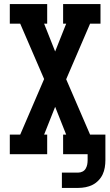

<svg xmlns="http://www.w3.org/2000/svg" viewBox="-20 -755 540 940"><path d="M283 165V90H363Q374 90 384 85Q394 80 399.5 70.5Q405 61 407 50.5Q409 40 409 29V0H289V-96H304L250 -232L196 -96H211V0H28V-96H79L196 -368L79 -639H28V-735H211V-639H196L250 -503L304 -639H289V-735H472V-639H421L304 -367L421 -96H496V29Q496 47 493 65Q490 83 482.5 99Q475 115 462 128.5Q449 142 433 150Q417 158 399 161.5Q381 165 363 165Z"/></svg>

Font: Iosevka Slab
Style: Bold
Weight: 700
Monospace: yes
Designer: Belleve Invis
Foundry: Belleve Invis
Version: Version 11.1.1; ttfautohint (v1.8.3)